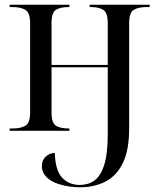

<svg xmlns="http://www.w3.org/2000/svg" viewBox="-20 -556 668 816"><path d="M320 240Q302 240 278 237Q254 234 232 227Q198 217 178 197Q158 177 158 150Q158 126 173.5 110.5Q189 95 213 94Q215 168 244 199Q273 230 319 230Q355 230 381.5 211Q408 192 423 144.5Q438 97 438 12V-270H199V-78Q199 -33 218 -21.5Q237 -10 272 -10H275V0H21V-10H34Q68 -10 88 -21.5Q108 -33 108 -78V-457Q108 -502 88 -514Q68 -526 34 -526H21V-536H275V-526H271Q237 -526 218 -514.5Q199 -503 199 -458V-280H438V-457Q438 -502 419 -514Q400 -526 366 -526H361V-536H616V-526H603Q569 -526 549 -514.5Q529 -503 529 -458V-12Q529 81 502.5 136Q476 191 428.5 215.5Q381 240 320 240Z"/></svg>

Font: Noto Serif Display SemiCondensed
Style: Regular
Weight: 400
Width: 4
Designer: Monotype Design Team
Foundry: Monotype Imaging Inc.
Version: Version 2.009